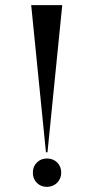

<svg xmlns="http://www.w3.org/2000/svg" viewBox="-20 -719 359 748"><path d="M165 -125.8H159L101.5 -699H222.5ZM108 -46.8Q108 -70.2 123.6 -85.9Q139.2 -101.5 162.8 -101.5Q187.2 -101.5 202.9 -85.9Q218.5 -70.2 218.5 -46.8Q218.5 -23 202.5 -7Q186.5 9 162.8 9Q139.2 9 123.6 -6.6Q108 -22.2 108 -46.8Z"/></svg>

Font: Moniqa Black
Style: Regular
Weight: 900
Designer: Rajesh Rajput
Foundry: Rajesh Rajput
Version: Version 1.000